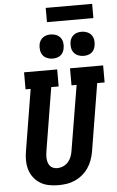

<svg xmlns="http://www.w3.org/2000/svg" viewBox="-70 -1182 751 1236"><g transform="rotate(-5 305.0 -564.0)"><path d="M256 8Q225 8 194.5 2Q164 -4 139 -19.5Q114 -35 96 -59Q78 -83 70 -111.5Q62 -140 62 -171.5Q62 -203 68 -234L132 -625H99V-735H313V-625H265L198 -216Q196 -203 195 -190Q194 -177 195.5 -164.5Q197 -152 201 -140.5Q205 -129 213 -120Q221 -111 233 -106.5Q245 -102 258 -102Q277 -102 296 -110Q315 -118 328.5 -133Q342 -148 349 -166.5Q356 -185 359 -204L429 -625H396V-735H610V-625H562L490 -186Q485 -159 475.5 -133Q466 -107 450 -83.5Q434 -60 411.5 -41.5Q389 -23 363 -11.5Q337 0 309.5 4Q282 8 256 8ZM490 -807Q472 -807 455 -814Q438 -821 427.5 -834.5Q417 -848 414 -866.5Q411 -885 414 -904Q416 -917 423 -929Q430 -941 441 -949Q452 -957 465 -960Q478 -963 490 -963Q509 -963 526 -956Q543 -949 553.5 -935.5Q564 -922 567 -903.5Q570 -885 566 -866Q564 -853 557.5 -841Q551 -829 540 -821Q529 -813 516 -810Q503 -807 490 -807ZM290 -807Q272 -807 255 -814Q238 -821 227.5 -834.5Q217 -848 214 -866.5Q211 -885 214 -904Q216 -917 223 -929Q230 -941 241 -949Q252 -957 265 -960Q278 -963 290 -963Q309 -963 326 -956Q343 -949 353.5 -935.5Q364 -922 367 -903.5Q370 -885 366 -866Q364 -853 357.5 -841Q351 -829 340 -821Q329 -813 316 -810Q303 -807 290 -807ZM574 -1044H274V-1136H574Z"/></g></svg>

Font: Iosevka Curly Slab XBdEx
Style: Italic
Weight: 800
Width: 7
Italic angle: -9°
Monospace: yes
Designer: Belleve Invis
Foundry: Belleve Invis
Version: Version 11.1.0; ttfautohint (v1.8.3)